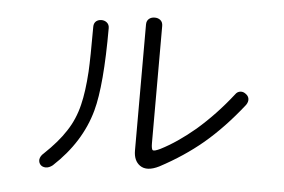

<svg xmlns="http://www.w3.org/2000/svg" viewBox="-46 -750 1093 738"><g transform="rotate(5 500.0 -381.0)"><path d="M290 -629.9Q290 -509.8 287.1 -456.1Q282.2 -377.9 269.5 -327.1Q255.9 -270.5 225.6 -224.6Q196.3 -178.7 142.6 -127.9Q129.9 -117.2 127.9 -103.5Q127 -91.8 134.8 -83Q142.6 -75.2 155.3 -75.2Q168 -75.2 181.6 -85.9Q288.1 -184.6 322.3 -309.6Q349.6 -409.2 349.6 -629.9Q349.6 -643.6 339.8 -651.4Q331.1 -658.2 319.3 -658.2Q307.6 -658.2 298.8 -651.4Q290 -643.6 290 -629.9ZM491.2 -656.2V-169.9Q491.2 -130.9 515.6 -113.3Q543 -93.8 589.8 -117.2Q681.6 -166 753.9 -226.6Q829.1 -290 901.4 -381.8Q910.2 -394.5 908.2 -406.2Q906.2 -417 896.5 -423.8Q886.7 -431.6 876 -430.7Q863.3 -429.7 855.5 -418Q793 -337.9 719.7 -274.4Q651.4 -216.8 587.9 -184.6Q565.4 -173.8 559.6 -176.8Q553.7 -179.7 553.7 -204.1V-656.2Q553.7 -670.9 543.9 -678.7Q535.2 -685.5 522.5 -685.5Q509.8 -685.5 501 -678.7Q491.2 -670.9 491.2 -656.2Z"/></g></svg>

Font: Gulim
Style: Regular
Weight: 400
Version: Version 2.21